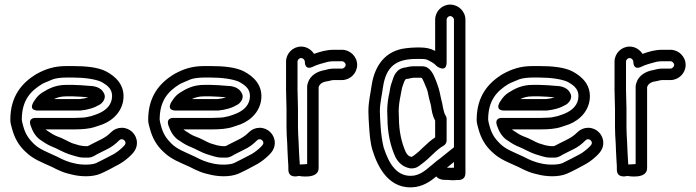

<svg xmlns="http://www.w3.org/2000/svg" viewBox="-20 -757 3033 837"><path d="M437 -337C437 -341.9 435 -347.5 433 -350.6C417.2 -383.9 375.2 -382 367.9 -382.8C356.5 -384.3 311.5 -387 297 -387H269C221 -387 190.1 -369.7 163.8 -353.2C150.6 -345 140 -333.8 130.3 -318.6C130.3 -318.6 96.4 -275 147 -275L328 -275C328.8 -275 329.9 -275.1 330.5 -275.1C364.1 -278.5 390.8 -286.5 415.9 -301.6C422.6 -305.6 437 -318.9 437 -337ZM364.9 -332.7C355.1 -329.4 343.6 -326.8 326.7 -325L215 -325C229.4 -332 245.1 -337 269 -337H297C308.5 -337 357.4 -334.1 364.9 -332.7ZM307 -243H137C137 -243 101.2 -246.4 113.3 -210.1C121.4 -185.8 136 -157.4 162.9 -142.6C177.8 -132.1 193.4 -122.7 212.2 -115.6C226.4 -110.3 256.4 -92.9 279.1 -85.3C285.3 -83.2 291.1 -81.4 296 -80L312.9 -75C322.9 -72.1 331.7 -70 347 -70H366C382.4 -70 397.4 -81.7 403.2 -84.6L440.7 -103.4C465.8 -114.7 483.5 -129.1 499.7 -145.3C503.3 -148.9 505.9 -150 511 -150C519.6 -150 527 -142.6 527 -134C527 -128.8 525 -125.3 515.3 -115.7C505.1 -105.4 489.2 -93.1 476.7 -85.8C450.7 -71.6 423.9 -58.4 398.4 -45.7C376.8 -36.8 330.8 -37.7 303.3 -45.2L287.6 -49.1C274.2 -53.2 260.3 -58.3 250.2 -63.4L227.9 -74.5C183.4 -95.3 151.4 -106 125.7 -131.7C105.4 -151.9 90.3 -172.8 81.1 -207.8C77.3 -220.4 75.6 -229.6 75 -235.9C75.3 -318.9 111.8 -359.5 164.4 -391.3C175.6 -397.3 194.9 -404.3 209.8 -411C222.5 -415.9 246.4 -419 269 -419H297C346.5 -419 394.4 -412.4 420.8 -400.6C453 -383.1 474.3 -364.3 467.4 -324.5C460.8 -289.7 431.5 -268.9 395.1 -256.7L377.8 -250.9C363.3 -247 348.1 -244 333 -244C324.3 -244 315.7 -243 307 -243ZM511 -200C493.5 -200 476.7 -193.1 464.3 -180.7C450.3 -166.6 436.4 -157.1 418.8 -148.4L380.8 -129.4C371.2 -124.6 367.1 -121.7 362.4 -120H348.2C338.7 -120.9 336.9 -121.5 325.6 -123.4L310 -128C305.5 -129.3 300.7 -130.8 294.9 -132.7C282.9 -136.7 253.9 -154.7 229.2 -162.6C216.9 -167.3 203 -175.5 190.5 -184.3C186.2 -187.4 183.1 -188.3 178.6 -193H307C337.4 -193 369.3 -195.4 392.9 -203.3L410.3 -209.1C457.6 -222.3 505.6 -257.8 516.6 -315.5C529.1 -387.4 480 -425.5 443.9 -445C406.9 -464.9 349.7 -469 297 -469H269C215.3 -469 178 -455.7 139.6 -434.7C75.3 -396.2 25 -337.4 25 -235C25 -221.7 28.1 -210.7 32.9 -194.2C43.6 -154.4 62.8 -121.6 90.7 -95.9C125.7 -61.4 165.5 -48.4 206.1 -29.5L227.8 -18.6C242.3 -11.4 259.5 -4.6 274.9 -0.7L290.6 3.2C326.6 12.8 380.7 16.6 419 -0.1C446.8 -12.3 473.7 -27.2 501.3 -42.2C519.7 -52.9 536.8 -66.4 550.7 -80.3C560.3 -89.9 577 -106.9 577 -134C577 -170.4 547.4 -200 511 -200Z M1038 -337C1038 -341.9 1036 -347.5 1034 -350.6C1018.2 -383.9 976.2 -382 968.9 -382.8C957.5 -384.3 912.5 -387 898 -387H870C822 -387 791.1 -369.7 764.8 -353.2C751.6 -345 741 -333.8 731.3 -318.6C731.3 -318.6 697.4 -275 748 -275L929 -275C929.8 -275 930.9 -275.1 931.5 -275.1C965.1 -278.5 991.8 -286.5 1016.9 -301.6C1023.6 -305.6 1038 -318.9 1038 -337ZM965.9 -332.7C956.1 -329.4 944.6 -326.8 927.7 -325L816 -325C830.4 -332 846.1 -337 870 -337H898C909.5 -337 958.4 -334.1 965.9 -332.7ZM908 -243H738C738 -243 702.2 -246.4 714.3 -210.1C722.4 -185.8 737 -157.4 763.9 -142.6C778.8 -132.1 794.4 -122.7 813.2 -115.6C827.4 -110.3 857.4 -92.9 880.1 -85.3C886.3 -83.2 892.1 -81.4 897 -80L913.9 -75C923.9 -72.1 932.7 -70 948 -70H967C983.4 -70 998.4 -81.7 1004.2 -84.6L1041.7 -103.4C1066.8 -114.7 1084.5 -129.1 1100.7 -145.3C1104.3 -148.9 1106.9 -150 1112 -150C1120.6 -150 1128 -142.6 1128 -134C1128 -128.8 1126 -125.3 1116.3 -115.7C1106.1 -105.4 1090.2 -93.1 1077.7 -85.8C1051.7 -71.6 1024.9 -58.4 999.4 -45.7C977.8 -36.8 931.8 -37.7 904.3 -45.2L888.6 -49.1C875.2 -53.2 861.3 -58.3 851.2 -63.4L828.9 -74.5C784.4 -95.3 752.4 -106 726.7 -131.7C706.4 -151.9 691.3 -172.8 682.1 -207.8C678.3 -220.4 676.6 -229.6 676 -235.9C676.3 -318.9 712.8 -359.5 765.4 -391.3C776.6 -397.3 795.9 -404.3 810.8 -411C823.5 -415.9 847.4 -419 870 -419H898C947.5 -419 995.4 -412.4 1021.8 -400.6C1054 -383.1 1075.3 -364.3 1068.4 -324.5C1061.8 -289.7 1032.5 -268.9 996.1 -256.7L978.8 -250.9C964.3 -247 949.1 -244 934 -244C925.3 -244 916.7 -243 908 -243ZM1112 -200C1094.5 -200 1077.7 -193.1 1065.3 -180.7C1051.3 -166.6 1037.4 -157.1 1019.8 -148.4L981.8 -129.4C972.2 -124.6 968.1 -121.7 963.4 -120H949.2C939.7 -120.9 937.9 -121.5 926.6 -123.4L911 -128C906.5 -129.3 901.7 -130.8 895.9 -132.7C883.9 -136.7 854.9 -154.7 830.2 -162.6C817.9 -167.3 804 -175.5 791.5 -184.3C787.2 -187.4 784.1 -188.3 779.6 -193H908C938.4 -193 970.3 -195.4 993.9 -203.3L1011.3 -209.1C1058.6 -222.3 1106.6 -257.8 1117.6 -315.5C1130.1 -387.4 1081 -425.5 1044.9 -445C1007.9 -464.9 950.7 -469 898 -469H870C816.3 -469 779 -455.7 740.6 -434.7C676.3 -396.2 626 -337.4 626 -235C626 -221.7 629.1 -210.7 633.9 -194.2C644.6 -154.4 663.8 -121.6 691.7 -95.9C726.7 -61.4 766.5 -48.4 807.1 -29.5L828.8 -18.6C843.3 -11.4 860.5 -4.6 875.9 -0.7L891.6 3.2C927.6 12.8 981.7 16.6 1020 -0.1C1047.8 -12.3 1074.7 -27.2 1102.3 -42.2C1120.7 -52.9 1137.8 -66.4 1151.7 -80.3C1161.3 -89.9 1178 -106.9 1178 -134C1178 -170.4 1148.4 -200 1112 -200Z M1283 -107C1283 -116.2 1282.6 -126.1 1281.9 -135.6L1280 -169.4C1279.3 -181.5 1279 -192.6 1279 -202V-283C1279 -313.3 1277 -338.9 1277 -365V-488C1277 -496.6 1284.4 -504 1293 -504C1300.6 -504 1308.5 -496.9 1309 -487.5C1309 -487.5 1307.1 -447.6 1345.2 -466.6C1363 -475.6 1386 -481.2 1409.6 -487.6C1419.9 -489.4 1427 -490 1436 -490H1471C1478.6 -490 1487 -481.7 1487 -474C1487 -466.3 1478.6 -458 1471 -458H1436C1419 -458 1405.7 -454.2 1395.8 -451.5C1365.4 -446.5 1331.9 -429.8 1322 -394.9C1320.7 -390.4 1319 -385.3 1319 -381V-41.9C1306.6 -40.6 1293.3 -40.2 1286.9 -40C1286.2 -57.2 1283 -92.8 1283 -107ZM1237 -33.5V-18C1237 23.6 1282.5 10 1282.5 10C1282.5 10 1369 26.5 1369 -24V-376.7C1372.1 -388.2 1382.2 -399.1 1404.5 -402.3C1418.3 -404.2 1424.2 -408 1436 -408H1471C1506.6 -408 1537 -437.8 1537 -474C1537 -510.2 1506.7 -540 1471 -540H1436C1401.5 -540 1376.8 -531.7 1348.9 -522.2C1338.6 -538.9 1317.9 -554 1293 -554C1256.7 -554 1227 -524.4 1227 -488V-365C1227 -336.3 1229 -310.9 1229 -283V-202C1229 -191.4 1229.3 -179.8 1230 -166.6L1232.1 -132.4C1232.7 -123.2 1233 -115.1 1233 -107C1233 -92.3 1236 -57 1236 -49C1236 -43.6 1237 -41.7 1237 -33.5Z M1959 -25.3C1949.4 -25.2 1935.5 -25.5 1928.2 -26L1959 -50.8ZM2009 -3V-103C2009 -152.6 1968.3 -122.5 1968.3 -122.5L1886.3 -56.5C1880.6 -51.8 1877 -44.5 1877 -37V-6C1877 41 1951.1 24.8 1953.8 24.7C1953.8 24.7 2009 42.2 2009 -3ZM1959 -26C1949.4 -25.3 1934.9 -25.1 1927 -25.3V-38C1927 -38 1925.1 -88.5 1886.4 -57.5C1850.1 -28.5 1824.1 1 1785.9 8.3C1711 19.3 1674.7 -44.3 1652.1 -115.6C1645.2 -145.2 1641.1 -174.7 1639 -209.6L1637 -241.6C1636.3 -251.7 1636 -261.9 1636 -272C1636 -308.1 1645.2 -342.6 1649.8 -378.6C1663.1 -463.7 1703.2 -500 1794 -500H1811C1834.2 -500 1837.6 -499.7 1855.2 -490C1869.5 -482.4 1875.1 -477.6 1884.3 -468.3C1884.3 -468.3 1927 -436.4 1927 -486V-671C1927 -679.6 1934.7 -687 1942.5 -687C1950.9 -687 1959 -678.8 1959 -671ZM2009 -6V-671C2009 -707.7 1978.2 -737 1942.5 -737C1906.2 -737 1877 -706.9 1877 -671V-535C1856.1 -546.2 1835.7 -550 1811 -550H1794C1778.9 -550 1762.2 -548.2 1750.2 -546.8C1657.4 -536.5 1612.9 -467.9 1600.2 -385.5C1596.2 -353.2 1586 -316.4 1586 -272C1586 -260.8 1586.3 -249.6 1587 -238.4L1589 -206.4C1591.4 -169.3 1594.2 -133.5 1604.1 -101.5C1626.5 -29.8 1676.6 75.7 1794.1 57.7C1832.2 50.7 1858.5 31.7 1881.8 12.2C1892.3 23.3 2009 51.1 2009 -6ZM1747.8 -462.9C1705.9 -459 1695.6 -421 1690.8 -406.4L1685.3 -389.9C1680 -374 1680 -362.2 1677.7 -353.1C1672.1 -330.5 1668 -301.8 1668 -272C1668 -262.6 1668.5 -251 1669 -243.1C1669.2 -176.3 1681.9 -120.5 1703.4 -73.2C1715.2 -49.7 1734.7 -29.8 1766.1 -23.5C1767.7 -23.2 1769.8 -23 1771 -23H1776C1796.3 -23 1808.2 -34.8 1813.4 -38.6C1856.4 -68.7 1878.8 -102.5 1914.1 -122.1C1922.3 -126.7 1927 -136.1 1927 -144V-239C1927 -244.7 1924.7 -250.6 1921.5 -254.6C1916.9 -260.4 1911.3 -285.2 1907.7 -307.1C1907.5 -308.1 1907.2 -309.5 1906.9 -310.2C1901.2 -329.3 1898 -355.2 1891.7 -373.9L1887.7 -385.9C1886 -391.1 1884.2 -396.4 1882.2 -401.3L1878.2 -411.3C1869.4 -433.2 1854.6 -468 1821 -468H1781C1770.6 -468 1757.4 -465.6 1747.8 -462.9ZM1718 -272C1718 -295.9 1722 -319.3 1726.4 -341.5C1729.9 -356.3 1730.7 -368.1 1732.7 -374.1L1738.2 -390.6C1744.8 -410.3 1749.2 -413 1752 -413C1763.6 -413 1765.8 -416.2 1782.4 -418H1815.6C1815.7 -418 1817.4 -417.1 1820 -415.6C1826.7 -403.8 1834.1 -384.6 1840.6 -369.1L1843.8 -359.6C1847.3 -342.1 1852.5 -318.2 1858.6 -297.4C1861.4 -280.2 1863.5 -255.3 1877 -231.4V-158.1C1838.4 -132.7 1814.8 -100.6 1784.6 -79.4C1780.9 -76.8 1776.8 -74.1 1774 -72.9C1760.8 -76.4 1755.5 -81.3 1748.6 -94.8C1731.1 -133.4 1719 -184.4 1719 -244C1719 -253.3 1718 -262.7 1718 -272Z M2470 -337C2470 -341.9 2468 -347.5 2466 -350.6C2450.2 -383.9 2408.2 -382 2400.9 -382.8C2389.5 -384.3 2344.5 -387 2330 -387H2302C2254 -387 2223.1 -369.7 2196.8 -353.2C2183.6 -345 2173 -333.8 2163.3 -318.6C2163.3 -318.6 2129.4 -275 2180 -275L2361 -275C2361.8 -275 2362.9 -275.1 2363.5 -275.1C2397.1 -278.5 2423.8 -286.5 2448.9 -301.6C2455.6 -305.6 2470 -318.9 2470 -337ZM2397.9 -332.7C2388.1 -329.4 2376.6 -326.8 2359.7 -325L2248 -325C2262.4 -332 2278.1 -337 2302 -337H2330C2341.5 -337 2390.4 -334.1 2397.9 -332.7ZM2340 -243H2170C2170 -243 2134.2 -246.4 2146.3 -210.1C2154.4 -185.8 2169 -157.4 2195.9 -142.6C2210.8 -132.1 2226.4 -122.7 2245.2 -115.6C2259.4 -110.3 2289.4 -92.9 2312.1 -85.3C2318.3 -83.2 2324.1 -81.4 2329 -80L2345.9 -75C2355.9 -72.1 2364.7 -70 2380 -70H2399C2415.4 -70 2430.4 -81.7 2436.2 -84.6L2473.7 -103.4C2498.8 -114.7 2516.5 -129.1 2532.7 -145.3C2536.3 -148.9 2538.9 -150 2544 -150C2552.6 -150 2560 -142.6 2560 -134C2560 -128.8 2558 -125.3 2548.3 -115.7C2538.1 -105.4 2522.2 -93.1 2509.7 -85.8C2483.7 -71.6 2456.9 -58.4 2431.4 -45.7C2409.8 -36.8 2363.8 -37.7 2336.3 -45.2L2320.6 -49.1C2307.2 -53.2 2293.3 -58.3 2283.2 -63.4L2260.9 -74.5C2216.4 -95.3 2184.4 -106 2158.7 -131.7C2138.4 -151.9 2123.3 -172.8 2114.1 -207.8C2110.3 -220.4 2108.6 -229.6 2108 -235.9C2108.3 -318.9 2144.8 -359.5 2197.4 -391.3C2208.6 -397.3 2227.9 -404.3 2242.8 -411C2255.5 -415.9 2279.4 -419 2302 -419H2330C2379.5 -419 2427.4 -412.4 2453.8 -400.6C2486 -383.1 2507.3 -364.3 2500.4 -324.5C2493.8 -289.7 2464.5 -268.9 2428.1 -256.7L2410.8 -250.9C2396.3 -247 2381.1 -244 2366 -244C2357.3 -244 2348.7 -243 2340 -243ZM2544 -200C2526.5 -200 2509.7 -193.1 2497.3 -180.7C2483.3 -166.6 2469.4 -157.1 2451.8 -148.4L2413.8 -129.4C2404.2 -124.6 2400.1 -121.7 2395.4 -120H2381.2C2371.7 -120.9 2369.9 -121.5 2358.6 -123.4L2343 -128C2338.5 -129.3 2333.7 -130.8 2327.9 -132.7C2315.9 -136.7 2286.9 -154.7 2262.2 -162.6C2249.9 -167.3 2236 -175.5 2223.5 -184.3C2219.2 -187.4 2216.1 -188.3 2211.6 -193H2340C2370.4 -193 2402.3 -195.4 2425.9 -203.3L2443.3 -209.1C2490.6 -222.3 2538.6 -257.8 2549.6 -315.5C2562.1 -387.4 2513 -425.5 2476.9 -445C2439.9 -464.9 2382.7 -469 2330 -469H2302C2248.3 -469 2211 -455.7 2172.6 -434.7C2108.3 -396.2 2058 -337.4 2058 -235C2058 -221.7 2061.1 -210.7 2065.9 -194.2C2076.6 -154.4 2095.8 -121.6 2123.7 -95.9C2158.7 -61.4 2198.5 -48.4 2239.1 -29.5L2260.8 -18.6C2275.3 -11.4 2292.5 -4.6 2307.9 -0.7L2323.6 3.2C2359.6 12.8 2413.7 16.6 2452 -0.1C2479.8 -12.3 2506.7 -27.2 2534.3 -42.2C2552.7 -52.9 2569.8 -66.4 2583.7 -80.3C2593.3 -89.9 2610 -106.9 2610 -134C2610 -170.4 2580.4 -200 2544 -200Z M2715 -107C2715 -116.2 2714.6 -126.1 2713.9 -135.6L2712 -169.4C2711.3 -181.5 2711 -192.6 2711 -202V-283C2711 -313.3 2709 -338.9 2709 -365V-488C2709 -496.6 2716.4 -504 2725 -504C2732.6 -504 2740.5 -496.9 2741 -487.5C2741 -487.5 2739.1 -447.6 2777.2 -466.6C2795 -475.6 2818 -481.2 2841.6 -487.6C2851.9 -489.4 2859 -490 2868 -490H2903C2910.6 -490 2919 -481.7 2919 -474C2919 -466.3 2910.6 -458 2903 -458H2868C2851 -458 2837.7 -454.2 2827.8 -451.5C2797.4 -446.5 2763.9 -429.8 2754 -394.9C2752.7 -390.4 2751 -385.3 2751 -381V-41.9C2738.6 -40.6 2725.3 -40.2 2718.9 -40C2718.2 -57.2 2715 -92.8 2715 -107ZM2669 -33.5V-18C2669 23.6 2714.5 10 2714.5 10C2714.5 10 2801 26.5 2801 -24V-376.7C2804.1 -388.2 2814.2 -399.1 2836.5 -402.3C2850.3 -404.2 2856.2 -408 2868 -408H2903C2938.6 -408 2969 -437.8 2969 -474C2969 -510.2 2938.7 -540 2903 -540H2868C2833.5 -540 2808.8 -531.7 2780.9 -522.2C2770.6 -538.9 2749.9 -554 2725 -554C2688.7 -554 2659 -524.4 2659 -488V-365C2659 -336.3 2661 -310.9 2661 -283V-202C2661 -191.4 2661.3 -179.8 2662 -166.6L2664.1 -132.4C2664.7 -123.2 2665 -115.1 2665 -107C2665 -92.3 2668 -57 2668 -49C2668 -43.6 2669 -41.7 2669 -33.5Z"/></svg>

Font: HoneyBee
Style: Str
Weight: 700
Foundry: Cannot Into Space Fonts
Version: Version 0.89